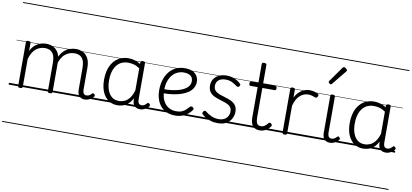

<svg xmlns="http://www.w3.org/2000/svg" viewBox="-107 -1321 4571 2132"><g transform="rotate(10 2178.0 -255.0)"><path d="M859 17Q839 17 823.5 10.5Q808 4 797.5 -8Q787 -20 781.5 -38.5Q776 -57 776 -82V-326Q776 -371 764.5 -403Q753 -435 727.5 -452Q702 -469 661 -469Q634 -469 607 -460Q580 -451 556 -431Q532 -411 513.5 -377Q495 -343 484 -292H460Q467 -355 487 -398Q507 -441 536 -468Q565 -495 599.5 -507Q634 -519 669 -519Q714 -519 750 -500Q786 -481 807.5 -440.5Q829 -400 829 -334V-94Q829 -74 833 -60Q837 -46 846.5 -38.5Q856 -31 870 -31Q882 -31 891.5 -34Q901 -37 910.5 -44Q920 -51 930 -62Q936 -68 943 -67.5Q950 -67 956 -60Q961 -55 963 -48Q965 -41 960 -34Q949 -19 932.5 -7.5Q916 4 897.5 10.5Q879 17 859 17ZM132 15Q119 15 113 10.5Q107 6 107 -4V-496Q107 -506 113 -510.5Q119 -515 132 -515Q146 -515 152.5 -510.5Q159 -506 159 -496V-407Q175 -440 196.5 -462Q218 -484 241.5 -496.5Q265 -509 289 -514Q313 -519 334 -519Q379 -519 415.5 -500Q452 -481 473.5 -440.5Q495 -400 495 -334V-4Q495 6 488.5 10.5Q482 15 468 15Q454 15 448 10.5Q442 6 442 -4V-326Q442 -371 430.5 -403Q419 -435 393.5 -452Q368 -469 326 -469Q302 -469 277 -461Q252 -453 229.5 -435.5Q207 -418 189 -388.5Q171 -359 159 -316V-4Q159 6 152.5 10.5Q146 15 132 15ZM0 410H963V420H0ZM0 -20H963V0H0ZM0 -505H963V-500H0ZM0 -930H963V-920H0Z M1228 17Q1173 17 1129 -12Q1085 -41 1059.5 -98Q1034 -155 1034 -238Q1034 -288 1043.5 -331Q1053 -374 1072 -408.5Q1091 -443 1119 -467.5Q1147 -492 1183.5 -505.5Q1220 -519 1264 -519Q1298 -519 1331 -509Q1364 -499 1397 -479V-495Q1397 -506 1403.5 -510.5Q1410 -515 1424 -515Q1438 -515 1444 -510.5Q1450 -506 1450 -496V-91Q1450 -70 1454.5 -56.5Q1459 -43 1469 -36.5Q1479 -30 1494 -30Q1504 -30 1513.5 -33.5Q1523 -37 1532.5 -44.5Q1542 -52 1553 -63Q1558 -69 1564.5 -68.5Q1571 -68 1577 -61Q1584 -55 1585 -48Q1586 -41 1582 -34Q1571 -19 1555 -7.5Q1539 4 1521 10.5Q1503 17 1485 17Q1464 17 1448.5 11.5Q1433 6 1421.5 -5.5Q1410 -17 1404.5 -33.5Q1399 -50 1398 -72Q1398 -76 1397.5 -81.5Q1397 -87 1397 -92Q1374 -47 1345 -23.5Q1316 0 1285.5 8.5Q1255 17 1228 17ZM1090 -242Q1090 -180 1106.5 -133Q1123 -86 1155.5 -59.5Q1188 -33 1237 -33Q1269 -33 1299.5 -46.5Q1330 -60 1355.5 -92.5Q1381 -125 1397 -181V-429Q1362 -453 1330 -461.5Q1298 -470 1265 -470Q1233 -470 1206 -460.5Q1179 -451 1157.5 -432Q1136 -413 1121 -385.5Q1106 -358 1098 -322Q1090 -286 1090 -242ZM963 410H1586V420H963ZM963 -20H1586V0H963ZM963 -505H1586V-500H963ZM963 -930H1586V-920H963Z M1879 18Q1805 18 1755.5 -15Q1706 -48 1681.5 -104Q1657 -160 1657 -229Q1657 -294 1674 -347.5Q1691 -401 1722.5 -439.5Q1754 -478 1798 -498.5Q1842 -519 1897 -519Q1951 -519 1985 -502Q2019 -485 2036 -456.5Q2053 -428 2053 -393Q2053 -355 2036 -324.5Q2019 -294 1988 -271.5Q1957 -249 1914 -234Q1871 -219 1818 -211Q1765 -203 1706 -203V-249Q1751 -248 1793.5 -253.5Q1836 -259 1873 -269.5Q1910 -280 1938 -297Q1966 -314 1981.5 -337Q1997 -360 1997 -390Q1997 -430 1969.5 -450Q1942 -470 1893 -470Q1858 -470 1825.5 -456Q1793 -442 1767.5 -413.5Q1742 -385 1727 -342Q1712 -299 1712 -240Q1712 -168 1735 -122Q1758 -76 1796.5 -53.5Q1835 -31 1882 -31Q1921 -31 1946.5 -42Q1972 -53 1990.5 -70Q2009 -87 2025 -106Q2034 -114 2041.5 -113.5Q2049 -113 2058 -107Q2066 -101 2069 -93Q2072 -85 2065 -77Q2049 -53 2022.5 -31Q1996 -9 1960 4.5Q1924 18 1879 18ZM1586 410H2112V420H1586ZM1586 -20H2112V0H1586ZM1586 -505H2112V-500H1586ZM1586 -930H2112V-920H1586Z M2361 19Q2315 19 2279 7.5Q2243 -4 2217 -20.5Q2191 -37 2179 -50Q2172 -58 2173.5 -65.5Q2175 -73 2182 -83Q2190 -91 2197.5 -91.5Q2205 -92 2213 -85Q2245 -59 2282 -43Q2319 -27 2364 -27Q2399 -27 2424.5 -40.5Q2450 -54 2464 -78Q2478 -102 2478 -133Q2478 -169 2458 -188.5Q2438 -208 2407 -219Q2376 -230 2341.5 -240Q2307 -250 2275.5 -265Q2244 -280 2224 -307Q2204 -334 2204 -380Q2204 -420 2224 -451Q2244 -482 2281 -500.5Q2318 -519 2368 -519Q2405 -519 2436 -509.5Q2467 -500 2490.5 -485Q2514 -470 2529 -454Q2536 -446 2534 -439Q2532 -432 2525 -424Q2519 -417 2510.5 -417Q2502 -417 2494 -423Q2462 -447 2433 -460Q2404 -473 2365 -473Q2313 -473 2285.5 -449Q2258 -425 2258 -385Q2258 -350 2277.5 -330Q2297 -310 2328.5 -298.5Q2360 -287 2395.5 -277Q2431 -267 2462 -252Q2493 -237 2513 -210.5Q2533 -184 2533 -138Q2533 -100 2514.5 -63.5Q2496 -27 2458.5 -4Q2421 19 2361 19ZM2112 410H2593V420H2112ZM2112 -20H2593V0H2112ZM2112 -505H2593V-500H2112ZM2112 -930H2593V-920H2112Z M2833 17Q2798 17 2774.5 2.5Q2751 -12 2739.5 -40Q2728 -68 2728 -107V-452H2650Q2640 -452 2635.5 -457.5Q2631 -463 2631 -475Q2631 -488 2635.5 -494Q2640 -500 2650 -500H2728V-711Q2728 -721 2734 -725.5Q2740 -730 2753 -730Q2767 -730 2774 -725.5Q2781 -721 2781 -711V-500H2917Q2928 -500 2932.5 -494Q2937 -488 2937 -475Q2937 -463 2932.5 -457.5Q2928 -452 2917 -452H2781V-119Q2781 -78 2792.5 -54.5Q2804 -31 2839 -31Q2864 -31 2882 -45Q2900 -59 2917 -79Q2924 -88 2931.5 -86.5Q2939 -85 2947 -79Q2954 -72 2955.5 -64.5Q2957 -57 2953 -50Q2939 -29 2920.5 -14Q2902 1 2880 9Q2858 17 2833 17ZM2593 410H2981V420H2593ZM2593 -20H2981V0H2593ZM2593 -505H2981V-500H2593ZM2593 -930H2981V-920H2593Z M3113 15Q3100 15 3094 10.5Q3088 6 3088 -4V-496Q3088 -506 3094 -510.5Q3100 -515 3113 -515Q3127 -515 3133.5 -510.5Q3140 -506 3140 -496V-407Q3155 -438 3174.5 -459Q3194 -480 3216 -493.5Q3238 -507 3261 -513Q3284 -519 3305 -519Q3333 -519 3359 -511.5Q3385 -504 3399 -495Q3407 -490 3408.5 -483Q3410 -476 3403 -463Q3398 -453 3391 -450.5Q3384 -448 3375 -451Q3362 -456 3341.5 -462.5Q3321 -469 3297 -469Q3272 -469 3248.5 -460Q3225 -451 3204 -432.5Q3183 -414 3167 -385Q3151 -356 3140 -316V-4Q3140 6 3133.5 10.5Q3127 15 3113 15ZM2981 410H3432V420H2981ZM2981 -20H3432V0H2981ZM2981 -505H3432V-500H2981ZM2981 -930H3432V-920H2981Z M3624 17Q3603 17 3587.5 10.5Q3572 4 3561 -8Q3550 -20 3544.5 -38.5Q3539 -57 3539 -82V-496Q3539 -506 3545 -510.5Q3551 -515 3564 -515Q3578 -515 3584.5 -510.5Q3591 -506 3591 -496V-94Q3591 -74 3595.5 -60Q3600 -46 3609.5 -38.5Q3619 -31 3634 -31Q3645 -31 3655 -34.5Q3665 -38 3675 -45.5Q3685 -53 3695 -63Q3701 -69 3707.5 -68Q3714 -67 3720 -59Q3725 -54 3727 -48Q3729 -42 3724 -35Q3713 -20 3696.5 -8Q3680 4 3661.5 10.5Q3643 17 3624 17ZM3432 410H3733V420H3432ZM3432 -20H3733V0H3432ZM3432 -505H3733V-500H3432ZM3432 -930H3733V-920H3432Z M3522 -623Q3515 -623 3505 -631Q3495 -639 3495 -647Q3495 -649 3496.5 -651.5Q3498 -654 3500 -659L3619 -827Q3622 -832 3626 -834.5Q3630 -837 3636 -837Q3642 -837 3650.5 -832Q3659 -827 3665.5 -820.5Q3672 -814 3672 -808Q3672 -803 3671 -800.5Q3670 -798 3666 -793L3535 -632Q3529 -623 3522 -623Z M3998 17Q3943 17 3899 -12Q3855 -41 3829.5 -98Q3804 -155 3804 -238Q3804 -288 3813.5 -331Q3823 -374 3842 -408.5Q3861 -443 3889 -467.5Q3917 -492 3953.5 -505.5Q3990 -519 4034 -519Q4068 -519 4101 -509Q4134 -499 4167 -479V-495Q4167 -506 4173.5 -510.5Q4180 -515 4194 -515Q4208 -515 4214 -510.5Q4220 -506 4220 -496V-91Q4220 -70 4224.5 -56.5Q4229 -43 4239 -36.5Q4249 -30 4264 -30Q4274 -30 4283.5 -33.5Q4293 -37 4302.5 -44.5Q4312 -52 4323 -63Q4328 -69 4334.5 -68.5Q4341 -68 4347 -61Q4354 -55 4355 -48Q4356 -41 4352 -34Q4341 -19 4325 -7.5Q4309 4 4291 10.5Q4273 17 4255 17Q4234 17 4218.5 11.5Q4203 6 4191.5 -5.5Q4180 -17 4174.5 -33.5Q4169 -50 4168 -72Q4168 -76 4167.5 -81.5Q4167 -87 4167 -92Q4144 -47 4115 -23.5Q4086 0 4055.5 8.5Q4025 17 3998 17ZM3860 -242Q3860 -180 3876.5 -133Q3893 -86 3925.5 -59.5Q3958 -33 4007 -33Q4039 -33 4069.5 -46.5Q4100 -60 4125.5 -92.5Q4151 -125 4167 -181V-429Q4132 -453 4100 -461.5Q4068 -470 4035 -470Q4003 -470 3976 -460.5Q3949 -451 3927.5 -432Q3906 -413 3891 -385.5Q3876 -358 3868 -322Q3860 -286 3860 -242ZM3733 410H4356V420H3733ZM3733 -20H4356V0H3733ZM3733 -505H4356V-500H3733ZM3733 -930H4356V-920H3733Z"/></g></svg>

Font: Playwrite DE Grund Guides
Style: Regular
Weight: 400
Designer: Veronika Burian, José Scaglione
Foundry: TypeTogether
Version: Version 1.003